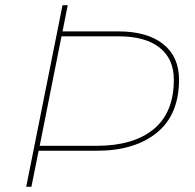

<svg xmlns="http://www.w3.org/2000/svg" viewBox="-20 -720 750 740"><path d="M81 0 221 -700H241L221 -599H436Q547 -599 608.5 -550.5Q670 -502 670 -413Q670 -278 584.5 -208.5Q499 -139 353 -139H129L101 0ZM133 -158H352Q494 -158 572 -222Q650 -286 650 -413Q650 -493 595 -536.5Q540 -580 437 -580H217Z"/></svg>

Font: Montserrat Thin
Style: Italic
Weight: 100
Italic angle: -11.3°
Designer: Julieta Ulanovsky
Foundry: Julieta Ulanovsky
Version: Version 9.000; ttfautohint (v1.8.4.7-5d5b)